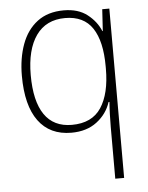

<svg xmlns="http://www.w3.org/2000/svg" viewBox="-54 -584 665 863"><g transform="rotate(-5 278.0 -153.0)"><path d="M431 234V0Q431 -23 432 -56Q433 -89 435 -112H431Q414 -59 368 -24Q322 11 253 11Q156 11 104.5 -59Q53 -129 53 -263Q53 -342 76 -405Q99 -468 146.5 -504Q194 -540 266 -540Q331 -540 372 -508Q413 -476 431 -432H433L439 -530H471V234ZM258 -24Q349 -24 390.5 -87Q432 -150 432 -262V-273Q432 -386 392.5 -445.5Q353 -505 269 -505Q183 -505 138 -441.5Q93 -378 93 -263Q93 -145 134.5 -84.5Q176 -24 258 -24Z"/></g></svg>

Font: Noto Sans Disp ExtLt
Style: Regular
Weight: 200
Designer: Monotype Design Team
Foundry: Monotype Imaging Inc.
Version: Version 2.000;GOOG;noto-source:20170915:90ef993387c0